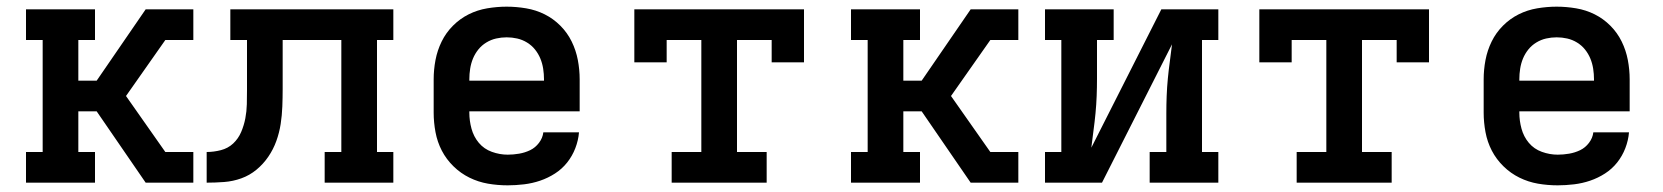

<svg xmlns="http://www.w3.org/2000/svg" viewBox="-20 -548 4990 576"><path d="M58 0V-92H108V-428H58V-520H265V-428H215V-306H270L417 -520H560V-428H476L358 -260L476 -92H560V0H417L270 -214H215V-92H265V0Z M600 0V-92Q621 -92 642.5 -97.5Q664 -103 679.5 -117.5Q695 -132 703.5 -152Q712 -172 716 -193Q720 -214 720.5 -235.5Q721 -257 721 -279V-428H671V-520H1160V-428H1111V-92H1160V0H954V-92H1004V-428H828V-281Q828 -255 827 -228.5Q826 -202 822 -176Q818 -150 809 -125Q800 -100 785 -78Q770 -56 749.5 -39Q729 -22 704 -13Q679 -4 652.5 -2Q626 0 600 0Z M1503 8Q1473 8 1444 3Q1415 -2 1388.5 -15Q1362 -28 1340.5 -49Q1319 -70 1305.5 -96Q1292 -122 1286.5 -151.5Q1281 -181 1281 -210V-310Q1281 -339 1286.5 -368Q1292 -397 1305 -423.5Q1318 -450 1339 -471Q1360 -492 1386 -505Q1412 -518 1441.5 -523Q1471 -528 1500 -528Q1529 -528 1558.5 -523Q1588 -518 1614 -505Q1640 -492 1661 -471Q1682 -450 1695 -423.5Q1708 -397 1713.5 -368Q1719 -339 1719 -310V-214H1388V-210Q1388 -186 1394.5 -162Q1401 -138 1416.5 -119.5Q1432 -101 1455.5 -92.5Q1479 -84 1503 -84Q1520 -84 1537.5 -87Q1555 -90 1570.5 -97.5Q1586 -105 1597 -119.5Q1608 -134 1610 -151H1717Q1715 -127 1706 -103.5Q1697 -80 1681.5 -60.5Q1666 -41 1645 -27.5Q1624 -14 1600.5 -6Q1577 2 1552 5Q1527 8 1503 8ZM1388 -306H1612V-310Q1612 -326 1609.5 -342Q1607 -358 1601 -372.5Q1595 -387 1585 -399.5Q1575 -412 1561 -420.5Q1547 -429 1531.5 -432.5Q1516 -436 1500 -436Q1484 -436 1468.5 -432.5Q1453 -429 1439 -420.5Q1425 -412 1415 -399.5Q1405 -387 1399 -372.5Q1393 -358 1390.5 -342Q1388 -326 1388 -310Z M1995 0V-92H2084V-428H1980V-361H1883V-520H2392V-361H2295V-428H2191V-92H2280V0Z M2533 0V-92H2583V-428H2533V-520H2740V-428H2690V-306H2745L2892 -520H3035V-428H2951L2833 -260L2951 -92H3035V0H2892L2745 -214H2690V-92H2740V0Z M3115 0V-92H3164V-428H3115V-520H3321V-428H3271V-312Q3271 -286 3270 -260Q3269 -234 3266.5 -208Q3264 -182 3260.5 -156.5Q3257 -131 3254 -105L3464 -520H3635V-428H3586V-92H3635V0H3429V-92H3479V-208Q3479 -234 3480 -260Q3481 -286 3483.5 -312Q3486 -338 3489.5 -363.5Q3493 -389 3496 -415L3286 0Z M3870 0V-92H3959V-428H3855V-361H3758V-520H4267V-361H4170V-428H4066V-92H4155V0Z M4653 8Q4623 8 4594 3Q4565 -2 4538.5 -15Q4512 -28 4490.5 -49Q4469 -70 4455.5 -96Q4442 -122 4436.5 -151.5Q4431 -181 4431 -210V-310Q4431 -339 4436.5 -368Q4442 -397 4455 -423.5Q4468 -450 4489 -471Q4510 -492 4536 -505Q4562 -518 4591.5 -523Q4621 -528 4650 -528Q4679 -528 4708.5 -523Q4738 -518 4764 -505Q4790 -492 4811 -471Q4832 -450 4845 -423.5Q4858 -397 4863.5 -368Q4869 -339 4869 -310V-214H4538V-210Q4538 -186 4544.5 -162Q4551 -138 4566.5 -119.5Q4582 -101 4605.5 -92.5Q4629 -84 4653 -84Q4670 -84 4687.5 -87Q4705 -90 4720.5 -97.5Q4736 -105 4747 -119.5Q4758 -134 4760 -151H4867Q4865 -127 4856 -103.5Q4847 -80 4831.5 -60.5Q4816 -41 4795 -27.5Q4774 -14 4750.5 -6Q4727 2 4702 5Q4677 8 4653 8ZM4538 -306H4762V-310Q4762 -326 4759.5 -342Q4757 -358 4751 -372.5Q4745 -387 4735 -399.5Q4725 -412 4711 -420.5Q4697 -429 4681.5 -432.5Q4666 -436 4650 -436Q4634 -436 4618.5 -432.5Q4603 -429 4589 -420.5Q4575 -412 4565 -399.5Q4555 -387 4549 -372.5Q4543 -358 4540.5 -342Q4538 -326 4538 -310Z"/></svg>

Font: Iosevka Etoile Semibold
Style: Regular
Weight: 600
Designer: Belleve Invis
Foundry: Belleve Invis
Version: Version 22.1.2; ttfautohint (v1.8.4)